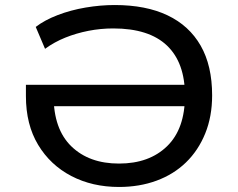

<svg xmlns="http://www.w3.org/2000/svg" viewBox="-20 -734 947 763"><path d="M453 9Q347 9 263.5 -34.5Q180 -78 131.5 -158.5Q83 -239 83 -352V-397H762V-312H157L193 -353Q193 -221 263.5 -152.5Q334 -84 453 -84Q573 -84 644 -153Q715 -222 715 -354Q715 -485 643.5 -553Q572 -621 430 -621Q380 -621 331.5 -611.5Q283 -602 239.5 -584.5Q196 -567 159 -540L122 -627Q157 -654 209 -674Q261 -694 320 -704Q379 -714 436 -714Q560 -714 646 -673Q732 -632 777.5 -552.5Q823 -473 823 -355Q823 -271 795.5 -203.5Q768 -136 719 -88.5Q670 -41 602 -16Q534 9 453 9Z"/></svg>

Font: Nunito Sans 7pt SemiExpanded Medium
Style: Regular
Weight: 500
Width: 6
Designer: Vernon Adams
Foundry: Vernon Adams
Version: Version 3.101;gftools[0.9.27]